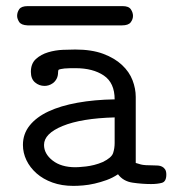

<svg xmlns="http://www.w3.org/2000/svg" viewBox="-20 -602 565 628"><path d="M36 -550Q36 -562 43 -572Q50 -582 71 -582H381Q401 -582 408 -571.5Q415 -561 415 -550Q415 -539 407.5 -529Q400 -519 379 -519H70Q49 -520 42.5 -530.5Q36 -541 36 -550ZM55 -128Q55 -164 77 -191.5Q99 -219 138.5 -237.5Q178 -256 233.5 -266Q289 -276 355 -277Q355 -331 319.5 -355Q284 -379 227 -379Q220 -379 211 -379Q202 -379 191 -378Q176 -376 173 -374.5Q170 -373 170 -367Q170 -353 165 -344Q160 -335 153 -330Q146 -325 139 -323Q132 -321 126 -321Q108 -321 94.5 -332.5Q81 -344 81 -367Q81 -394 97.5 -409Q114 -424 137.5 -431Q161 -438 185.5 -439Q210 -440 226 -440Q280 -440 317.5 -426Q355 -412 379 -389.5Q403 -367 413.5 -339.5Q424 -312 424 -285V-69Q430 -67 441 -64Q452 -61 484 -61Q490 -61 497 -60.5Q504 -60 510 -57Q516 -54 520 -48Q524 -42 524 -31Q524 -8 509.5 -4Q495 0 474 0Q445 0 414 -4.5Q383 -9 366 -32Q348 -20 328.5 -13Q309 -6 289.5 -1.5Q270 3 252 4.5Q234 6 220 6Q182 6 151.5 -5Q121 -16 99.5 -35Q78 -54 66.5 -78Q55 -102 55 -128ZM124 -128Q124 -99 152 -77Q180 -55 227 -55Q230 -55 239 -55.5Q248 -56 261 -57.5Q274 -59 288 -62.5Q302 -66 316 -72Q345 -86 350 -101.5Q355 -117 355 -134V-218Q246 -215 185 -190Q124 -165 124 -128Z"/></svg>

Font: CMU Typewriter Custom
Style: Regular
Weight: 500
Monospace: yes
Version: Version 0.7.0